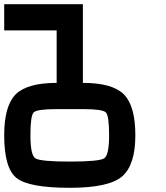

<svg xmlns="http://www.w3.org/2000/svg" viewBox="-20 -895 790 915"><path d="M125 -250Q125 -156.2 148.4 -140.6Q171.9 -125 312.5 -125Q453.1 -125 476.6 -140.6Q500 -156.2 500 -250Q500 -343.8 484.4 -359.4Q468.8 -375 375 -375H250Q156.2 -375 140.6 -359.4Q125 -343.8 125 -250ZM312.5 0Q117.2 0 58.6 -46.9Q0 -93.8 0 -250Q0 -390.6 54.7 -445.3Q109.4 -500 250 -500V-750H0V-875H375V-500Q515.6 -500 570.3 -445.3Q625 -390.6 625 -250Q625 -109.4 562.5 -54.7Q500 0 312.5 0Z"/></svg>

Font: CraftyPE
Style: Regular
Weight: 400
Designer: Erek Butcher
Foundry: Haunted Coop
Version: Version 0.018;April 4, 2024;FontCreator 15.0.0.2962 64-bit